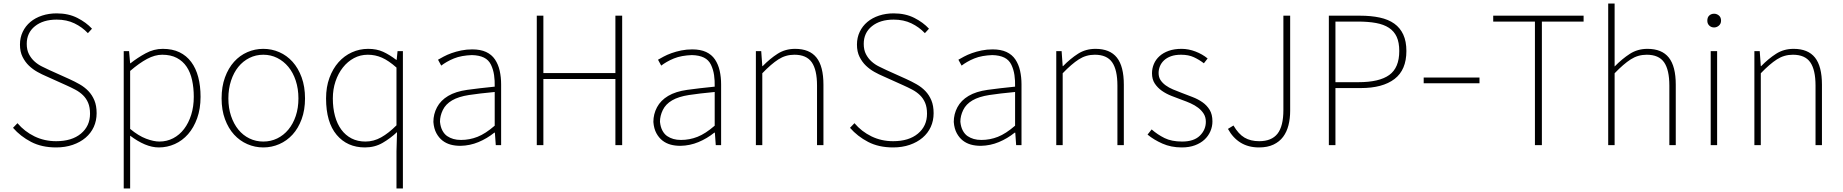

<svg xmlns="http://www.w3.org/2000/svg" viewBox="-20 -814 10336 1077"><path d="M295 13Q214 13 154.5 -18Q95 -49 53 -97L78 -123Q118 -76 173.5 -49Q229 -22 295 -22Q383 -22 434 -64.5Q485 -107 485 -176Q485 -212 474.5 -237Q464 -262 445.5 -280Q427 -298 402.5 -311Q378 -324 351 -336L240 -386Q216 -396 190 -410.5Q164 -425 142.5 -445.5Q121 -466 106.5 -495Q92 -524 92 -564Q92 -603 107.5 -635.5Q123 -668 150.5 -691Q178 -714 216 -726.5Q254 -739 298 -739Q364 -739 414 -713.5Q464 -688 496 -653L473 -628Q441 -662 397.5 -683Q354 -704 298 -704Q222 -704 176 -667Q130 -630 130 -568Q130 -534 142.5 -510Q155 -486 174 -469Q193 -452 215.5 -441Q238 -430 257 -421L368 -371Q399 -357 427 -341Q455 -325 476 -303Q497 -281 509.5 -251Q522 -221 522 -179Q522 -137 506 -102Q490 -67 460 -41.5Q430 -16 388 -1.5Q346 13 295 13Z M710 -91Q757 -52 799.5 -36Q842 -20 874 -20Q916 -20 951.5 -38.5Q987 -57 1012.5 -90.5Q1038 -124 1052.5 -170Q1067 -216 1067 -271Q1067 -321 1057.5 -364.5Q1048 -408 1027 -439.5Q1006 -471 972 -489Q938 -507 890 -507Q849 -507 805 -483.5Q761 -460 710 -416ZM674 -527H704L710 -459H712Q751 -490 797 -515Q843 -540 893 -540Q947 -540 986.5 -521Q1026 -502 1052.5 -466.5Q1079 -431 1092 -381.5Q1105 -332 1105 -271Q1105 -204 1086 -151Q1067 -98 1035 -61.5Q1003 -25 960.5 -6Q918 13 871 13Q833 13 792.5 -4Q752 -21 710 -53V243H674Z M1457 13Q1410 13 1367.5 -5.5Q1325 -24 1293 -59Q1261 -94 1242 -145.5Q1223 -197 1223 -262Q1223 -328 1242 -380Q1261 -432 1293 -467.5Q1325 -503 1367.5 -521.5Q1410 -540 1457 -540Q1504 -540 1546.5 -521.5Q1589 -503 1621 -467.5Q1653 -432 1672 -380Q1691 -328 1691 -262Q1691 -197 1672 -145.5Q1653 -94 1621 -59Q1589 -24 1546.5 -5.5Q1504 13 1457 13ZM1457 -20Q1499 -20 1535 -37.5Q1571 -55 1597.5 -87Q1624 -119 1639 -163.5Q1654 -208 1654 -262Q1654 -316 1639 -361.5Q1624 -407 1597.5 -439Q1571 -471 1535 -489Q1499 -507 1457 -507Q1415 -507 1379 -489Q1343 -471 1317 -439Q1291 -407 1276 -361.5Q1261 -316 1261 -262Q1261 -208 1276 -163.5Q1291 -119 1317 -87Q1343 -55 1379 -37.5Q1415 -20 1457 -20Z M2204 35 2207 -73Q2170 -38 2126 -12.5Q2082 13 2027 13Q1928 13 1868.5 -57.5Q1809 -128 1809 -262Q1809 -326 1828 -377.5Q1847 -429 1879 -465Q1911 -501 1954 -520.5Q1997 -540 2045 -540Q2093 -540 2129 -523.5Q2165 -507 2203 -478H2205L2210 -527H2240V243H2204ZM2030 -20Q2076 -20 2118 -43.5Q2160 -67 2204 -111V-435Q2160 -474 2122.5 -490.5Q2085 -507 2043 -507Q2001 -507 1965.5 -488Q1930 -469 1903.5 -435.5Q1877 -402 1862 -357.5Q1847 -313 1847 -262Q1847 -208 1859 -163.5Q1871 -119 1894.5 -87Q1918 -55 1952 -37.5Q1986 -20 2030 -20Z M2563 4Q2532 4 2507 -3Q2482 -10 2462 -25.5Q2442 -41 2428 -66.5Q2414 -92 2411 -130Q2411 -174 2431.5 -212.5Q2452 -251 2494 -276Q2536 -301 2601 -310Q2666 -319 2755 -328Q2756 -361 2751.5 -392.5Q2747 -424 2734 -451Q2721 -478 2694.5 -491Q2668 -504 2627 -505Q2599 -504 2573.5 -499.5Q2548 -495 2526 -486Q2504 -477 2486 -466.5Q2468 -456 2455 -446L2437 -479Q2449 -486 2468.5 -496.5Q2488 -507 2513 -516Q2538 -525 2567.5 -531Q2597 -537 2629 -537Q2675 -537 2706.5 -522.5Q2738 -508 2756.5 -480.5Q2775 -453 2783 -417Q2791 -381 2791 -341V0H2761L2756 -70H2753Q2712 -37 2664 -17Q2616 3 2563 4ZM2566 -29Q2614 -29 2658.5 -46.5Q2703 -64 2755 -109V-298Q2669 -290 2610.5 -281Q2552 -272 2516 -251Q2480 -230 2464 -197Q2448 -164 2448 -131Q2451 -101 2462 -81Q2473 -61 2488.5 -50.5Q2504 -40 2523 -34.5Q2542 -29 2566 -29Z M2991 -726H3028V-404H3432V-726H3470V0H3432V-371H3028V0H2991Z M3797 4Q3766 4 3741 -3Q3716 -10 3696 -25.5Q3676 -41 3662 -66.5Q3648 -92 3645 -130Q3645 -174 3665.5 -212.5Q3686 -251 3728 -276Q3770 -301 3835 -310Q3900 -319 3989 -328Q3990 -361 3985.5 -392.5Q3981 -424 3968 -451Q3955 -478 3928.5 -491Q3902 -504 3861 -505Q3833 -504 3807.5 -499.5Q3782 -495 3760 -486Q3738 -477 3720 -466.5Q3702 -456 3689 -446L3671 -479Q3683 -486 3702.5 -496.5Q3722 -507 3747 -516Q3772 -525 3801.5 -531Q3831 -537 3863 -537Q3909 -537 3940.5 -522.5Q3972 -508 3990.5 -480.5Q4009 -453 4017 -417Q4025 -381 4025 -341V0H3995L3990 -70H3987Q3946 -37 3898 -17Q3850 3 3797 4ZM3800 -29Q3848 -29 3892.5 -46.5Q3937 -64 3989 -109V-298Q3903 -290 3844.5 -281Q3786 -272 3750 -251Q3714 -230 3698 -197Q3682 -164 3682 -131Q3685 -101 3696 -81Q3707 -61 3722.5 -50.5Q3738 -40 3757 -34.5Q3776 -29 3800 -29Z M4220 -527H4250L4256 -443H4258Q4299 -485 4342 -512.5Q4385 -540 4440 -540Q4521 -540 4560 -491Q4599 -442 4599 -339V0H4563V-334Q4563 -422 4533.5 -464.5Q4504 -507 4436 -507Q4387 -507 4346.5 -481Q4306 -455 4256 -403V0H4220Z M4990 13Q4909 13 4849.5 -18Q4790 -49 4748 -97L4773 -123Q4813 -76 4868.5 -49Q4924 -22 4990 -22Q5078 -22 5129 -64.5Q5180 -107 5180 -176Q5180 -212 5169.5 -237Q5159 -262 5140.5 -280Q5122 -298 5097.5 -311Q5073 -324 5046 -336L4935 -386Q4911 -396 4885 -410.5Q4859 -425 4837.5 -445.5Q4816 -466 4801.5 -495Q4787 -524 4787 -564Q4787 -603 4802.5 -635.5Q4818 -668 4845.5 -691Q4873 -714 4911 -726.5Q4949 -739 4993 -739Q5059 -739 5109 -713.5Q5159 -688 5191 -653L5168 -628Q5136 -662 5092.5 -683Q5049 -704 4993 -704Q4917 -704 4871 -667Q4825 -630 4825 -568Q4825 -534 4837.5 -510Q4850 -486 4869 -469Q4888 -452 4910.5 -441Q4933 -430 4952 -421L5063 -371Q5094 -357 5122 -341Q5150 -325 5171 -303Q5192 -281 5204.5 -251Q5217 -221 5217 -179Q5217 -137 5201 -102Q5185 -67 5155 -41.5Q5125 -16 5083 -1.5Q5041 13 4990 13Z M5482 4Q5451 4 5426 -3Q5401 -10 5381 -25.5Q5361 -41 5347 -66.5Q5333 -92 5330 -130Q5330 -174 5350.5 -212.5Q5371 -251 5413 -276Q5455 -301 5520 -310Q5585 -319 5674 -328Q5675 -361 5670.5 -392.5Q5666 -424 5653 -451Q5640 -478 5613.5 -491Q5587 -504 5546 -505Q5518 -504 5492.5 -499.5Q5467 -495 5445 -486Q5423 -477 5405 -466.5Q5387 -456 5374 -446L5356 -479Q5368 -486 5387.5 -496.5Q5407 -507 5432 -516Q5457 -525 5486.5 -531Q5516 -537 5548 -537Q5594 -537 5625.5 -522.5Q5657 -508 5675.5 -480.5Q5694 -453 5702 -417Q5710 -381 5710 -341V0H5680L5675 -70H5672Q5631 -37 5583 -17Q5535 3 5482 4ZM5485 -29Q5533 -29 5577.5 -46.5Q5622 -64 5674 -109V-298Q5588 -290 5529.5 -281Q5471 -272 5435 -251Q5399 -230 5383 -197Q5367 -164 5367 -131Q5370 -101 5381 -81Q5392 -61 5407.5 -50.5Q5423 -40 5442 -34.5Q5461 -29 5485 -29Z M5905 -527H5935L5941 -443H5943Q5984 -485 6027 -512.5Q6070 -540 6125 -540Q6206 -540 6245 -491Q6284 -442 6284 -339V0H6248V-334Q6248 -422 6218.5 -464.5Q6189 -507 6121 -507Q6072 -507 6031.5 -481Q5991 -455 5941 -403V0H5905Z M6609 13Q6549 13 6500.5 -8.5Q6452 -30 6417 -59L6440 -88Q6473 -59 6512.5 -39.5Q6552 -20 6611 -20Q6677 -20 6710.5 -53Q6744 -86 6744 -131Q6744 -157 6732 -176Q6720 -195 6701 -209.5Q6682 -224 6658.5 -234.5Q6635 -245 6612 -253Q6582 -264 6551.5 -276Q6521 -288 6497 -305Q6473 -322 6457.5 -345.5Q6442 -369 6442 -403Q6442 -430 6452.5 -455Q6463 -480 6484 -499Q6505 -518 6536 -529Q6567 -540 6608 -540Q6647 -540 6686 -525Q6725 -510 6754 -486L6733 -459Q6707 -479 6677 -493Q6647 -507 6605 -507Q6572 -507 6548.5 -498.5Q6525 -490 6509.5 -475.5Q6494 -461 6486.5 -442.5Q6479 -424 6479 -405Q6479 -381 6490 -364.5Q6501 -348 6519 -335Q6537 -322 6559.5 -312.5Q6582 -303 6606 -294Q6637 -282 6668.5 -270Q6700 -258 6725 -240.5Q6750 -223 6765.5 -197.5Q6781 -172 6781 -133Q6781 -104 6769.5 -77.5Q6758 -51 6736.5 -31Q6715 -11 6683 1Q6651 13 6609 13Z M7042 13Q6983 13 6939.5 -13.5Q6896 -40 6868 -91L6899 -110Q6927 -62 6961 -42Q6995 -22 7043 -22Q7113 -22 7146 -64Q7179 -106 7179 -197V-726H7217V-192Q7217 -149 7207.5 -111.5Q7198 -74 7177.5 -46.5Q7157 -19 7123.5 -3Q7090 13 7042 13Z M7434 -726H7609Q7671 -726 7719.5 -715.5Q7768 -705 7801 -681.5Q7834 -658 7851.5 -620Q7869 -582 7869 -528Q7869 -422 7802.5 -371Q7736 -320 7613 -320H7471V0H7434ZM7600 -353Q7717 -353 7773 -393.5Q7829 -434 7829 -528Q7829 -576 7814.5 -607.5Q7800 -639 7771 -658Q7742 -677 7698.5 -685Q7655 -693 7596 -693H7471V-353Z M7966 -379H8279V-347H7966Z M8590 -693H8356V-726H8863V-693H8629V0H8590Z M9001 -794H9037V-441Q9079 -484 9122.5 -512Q9166 -540 9221 -540Q9302 -540 9341 -491Q9380 -442 9380 -339V0H9344V-334Q9344 -422 9314.5 -464.5Q9285 -507 9217 -507Q9168 -507 9127.5 -481Q9087 -455 9037 -403V0H9001Z M9576 -527H9612V0H9576ZM9595 -660Q9579 -660 9568 -670.5Q9557 -681 9557 -698Q9557 -717 9568 -727Q9579 -737 9595 -737Q9610 -737 9622 -727Q9634 -717 9634 -698Q9634 -681 9622 -670.5Q9610 -660 9595 -660Z M9821 -527H9851L9857 -443H9859Q9900 -485 9943 -512.5Q9986 -540 10041 -540Q10122 -540 10161 -491Q10200 -442 10200 -339V0H10164V-334Q10164 -422 10134.5 -464.5Q10105 -507 10037 -507Q9988 -507 9947.5 -481Q9907 -455 9857 -403V0H9821Z"/></svg>

Font: SpoqaHanSansJP-Thin
Style: Regular
Weight: 250
Designer: [Source Han Sans]
Ryoko NISHIZUKA  (kana & ideographs); Paul D. Hunt (Latin, Greek & Cyrillic); Wenlong ZHANG  (bopomofo
Foundry: Spoqa (http://bi.spoqa.com)
Version: Version 1.002.20150607